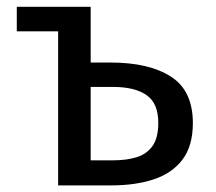

<svg xmlns="http://www.w3.org/2000/svg" viewBox="-20 -561 655 581"><path d="M254.4 -540.5V-371.8H314.4Q430.8 -371.8 497.2 -329.2Q563.6 -286.7 563.6 -188.7Q563.6 -119.5 532.1 -77.9Q500.5 -36.4 444.9 -18.2Q389.2 0 317.4 0H155.9V-466.2H30.8V-540.5ZM323.1 -297.9H254.4V-75.9H323.6Q362.6 -75.9 393.1 -85.1Q423.6 -94.4 441.3 -119Q459 -143.6 459 -189.2Q459 -248.7 423.3 -273.3Q387.7 -297.9 323.1 -297.9Z"/></svg>

Font: Fira Code Retina
Style: Regular
Weight: 450
Monospace: yes
Designer: Carrois Corporate, Edenspiekermann AG, Nikita Prokopov
Foundry: Carrois Corporate, Edenspiekermann AG, Nikita Prokopov
Version: Version 6.002